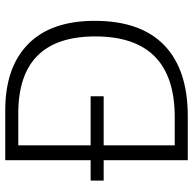

<svg xmlns="http://www.w3.org/2000/svg" viewBox="-22 -732 754 751"><g transform="rotate(-90 355.5 -357.0)"><path d="M299 -714Q467 -714 558 -624.5Q649 -535 649 -364Q649 -184 553.5 -92Q458 0 276 0H104V-329H24V-380H104V-714ZM287 -663H162V-380H354V-329H162V-51H272Q588 -51 588 -362Q588 -663 287 -663Z"/></g></svg>

Font: Noto Sans Gurmukhi UI Light
Style: Regular
Weight: 300
Designer: Jelle Bosma - Monotype Design Team
Foundry: Monotype Imaging Inc.
Version: Version 2.004; ttfautohint (v1.8.4.7-5d5b)